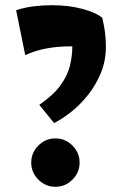

<svg xmlns="http://www.w3.org/2000/svg" viewBox="-20 -703 447 738"><path d="M188 -230 131 -300Q185 -337 212.5 -375Q240 -413 249 -451Q258 -489 258 -525Q201 -525 157 -516.5Q113 -508 77 -491L42 -664Q77 -675 112 -679Q147 -683 179 -683Q244 -683 296 -669Q348 -655 373 -635Q381 -602 384 -575.5Q387 -549 387 -524Q387 -469 367.5 -422Q348 -375 317.5 -337Q287 -299 252.5 -272Q218 -245 188 -230ZM193 15Q155 15 127.5 -12.5Q100 -40 100 -78Q100 -116 127.5 -143.5Q155 -171 193 -171Q231 -171 258.5 -143.5Q286 -116 286 -78Q286 -40 258.5 -12.5Q231 15 193 15Z"/></svg>

Font: Joti One
Style: Regular
Weight: 400
Designer: Eduardo Rodriguez Tunni
Foundry: Eduardo Rodriguez Tunni
Version: Version 1.002; ttfautohint (v1.8.4.7-5d5b);gftools[0.9.24]